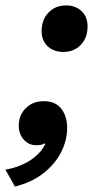

<svg xmlns="http://www.w3.org/2000/svg" viewBox="-54 -530 361 706"><path d="M107 -158Q150 -158 171.5 -130Q193 -102 193 -60Q193 -14 170.5 30Q148 74 105 107.5Q62 141 1 156L-34 94Q24 83 61 57Q98 31 112 0L111 -3Q103 1 96.5 2.5Q90 4 79 4Q51 4 33 -17Q15 -38 15 -67Q15 -107 41 -132.5Q67 -158 107 -158ZM189 -510Q224 -510 246 -489Q268 -468 268 -433Q268 -391 243 -365Q218 -339 179 -339Q144 -339 121.5 -359.5Q99 -380 99 -416Q99 -457 124 -483.5Q149 -510 189 -510Z"/></svg>

Font: Prodigy Sans SemiBold
Style: Italic
Weight: 600
Italic angle: -13°
Designer: Wei Huang
Foundry: Wei Huang
Version: Version 1.003; ttfautohint (v1.8.3)